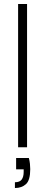

<svg xmlns="http://www.w3.org/2000/svg" viewBox="-20 -740 228 965"><path d="M71 0V-720H116V0ZM55 205V176Q79 176 89 162.5Q99 149 99 124V111H61V54H125Q129 69 130.5 83.5Q132 98 132 110Q132 166 110.5 185.5Q89 205 55 205Z"/></svg>

Font: DM Sans 12pt ExtraLight
Style: Regular
Weight: 250
Version: Version 4.004;gftools[0.9.30]